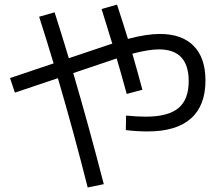

<svg xmlns="http://www.w3.org/2000/svg" viewBox="-20 -786 978 850"><path d="M537.1 -210 538.1 -274.4Q588.4 -269.5 625 -269.5Q724.1 -269.5 769.8 -307.4Q815.4 -345.2 815.4 -426.8Q815.4 -567.4 683.6 -567.4Q638.7 -567.4 565.9 -548.3Q588.9 -469.2 610.4 -388.7L541 -370.1Q514.6 -466.3 496.6 -527.3L482.4 -522.5L304.2 -462.4Q370.1 -238.8 439.5 29.3L368.2 43.9Q308.1 -194.8 236.3 -439.9L45.9 -376L24.4 -440.4L217.3 -505.4Q185.1 -612.8 153.3 -711.9L221.7 -731.4Q249.5 -645.5 284.7 -528.3L461.9 -587.9L477.1 -592.8Q457.5 -658.2 429.7 -746.1L498 -765.6Q527.3 -676.8 546.4 -613.8Q629.4 -635.7 687.5 -635.7Q785.2 -635.7 837.4 -582.8Q889.6 -529.8 889.6 -429.7Q889.6 -318.4 825 -261.2Q760.3 -204.1 633.8 -204.1Q586.9 -204.1 537.1 -210Z"/></svg>

Font: Pretendard
Style: Regular
Weight: 400
Designer: Base glyphs from Inter by Rasmus Andersson; Hangeul glyphs from Noto Sans CJK(Source Han Sans) by Jang Soo-young and Kan
Foundry: Kil Hyung-jin
Version: Version 1.309